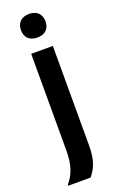

<svg xmlns="http://www.w3.org/2000/svg" viewBox="-164 -729 574 937"><g transform="rotate(-20 123.0 -260.5)"><path d="M123.3 -564.2C164.2 -564.2 186.7 -588.3 186.7 -625C186.7 -661.7 164.2 -686.7 123.3 -686.7C81.7 -686.7 59.2 -661.7 59.2 -625C59.2 -588.3 81.7 -564.2 123.3 -564.2ZM132.5 166.7C158.3 135 179.2 99.2 179.2 17.5V-500H66.7V4.2C66.7 80.8 46.7 126.7 15.8 161.7V166.7Z"/></g></svg>

Font: Familjen Grotesk Medium
Style: Regular
Weight: 500
Designer: Anders Wikstroem, Jonas Baeckman, Matilda Gysing, Kristian Moeller
Foundry: Familjen STHLM AB
Version: Version 2.000